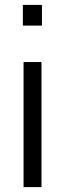

<svg xmlns="http://www.w3.org/2000/svg" viewBox="-20 -763 264 783"><path d="M73.2 -658.6V-743H151.1V-658.6ZM76.1 0V-510H149.2V0Z"/></svg>

Font: Saira Thin SemiCondensed
Style: Regular
Weight: 100
Width: 4
Version: Version 1.101